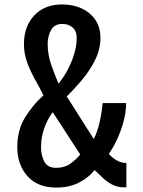

<svg xmlns="http://www.w3.org/2000/svg" viewBox="-20 -837 646 866"><path d="M233 9Q150 9 104 -42.5Q58 -94 58 -173Q58 -250 92.5 -306.5Q127 -363 176 -407Q158 -443 137.5 -479.5Q117 -516 102.5 -555.5Q88 -595 88 -638Q88 -718 134.5 -767.5Q181 -817 261 -817Q310 -817 348.5 -799Q387 -781 410 -747.5Q433 -714 433 -667Q433 -614 408.5 -565.5Q384 -517 349 -475.5Q314 -434 281 -402L403 -210Q419 -241 429 -285Q439 -329 443 -372H549Q549 -333 537.5 -290Q526 -247 508 -208.5Q490 -170 471 -143Q484 -127 505 -114.5Q526 -102 550 -102V8H536Q507 7 484 -5.5Q461 -18 442.5 -36Q424 -54 407 -70Q380 -36 336.5 -13.5Q293 9 233 9ZM244 -460Q265 -485 283.5 -519Q302 -553 314 -591.5Q326 -630 326 -667Q326 -696 308 -712.5Q290 -729 261 -729Q225 -729 210 -701Q195 -673 195 -638Q195 -592 210.5 -546.5Q226 -501 244 -460ZM233 -80Q271 -80 297 -98.5Q323 -117 342 -140L218 -331Q194 -300 179.5 -258.5Q165 -217 165 -173Q165 -138 179.5 -109Q194 -80 233 -80Z"/></svg>

Font: Oswald
Style: Regular
Weight: 400
Designer: Vernon Adams
Foundry: Vernon Adams
Version: Version 4.103; ttfautohint (v1.8.3)